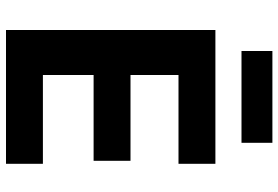

<svg xmlns="http://www.w3.org/2000/svg" viewBox="-164 -764 928 640"><g transform="rotate(90 300.0 -444.0)"><path d="M80 0V-698H526V-575H230V-415H516V-292H230V-123H526V0ZM150 -888H456V-785H150Z"/></g></svg>

Font: iA Writer Duo V
Style: Regular
Weight: 400
Designer: Mike Abbink, Paul van der Laan, Pieter van Rosmalen, Oliver Reichenstein
Foundry: Information Architects Inc.
Version: Version 2.000